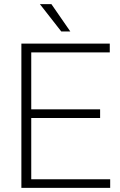

<svg xmlns="http://www.w3.org/2000/svg" viewBox="-20 -914 585 934"><path d="M174 -894H230L322 -761H278ZM84 -702H514V-659H132V-382H467V-340H132V-42H516V0H84Z"/></svg>

Font: Freesentation 2 ExtraLight
Style: Regular
Weight: 260
Designer: glyphs from Roboto by Christian Robertson / Hangul glyphs from Noto Sans CJK(Source Han Sans) by Jang Soo-young and Kang
Foundry: PT&
Version: Version 2.001